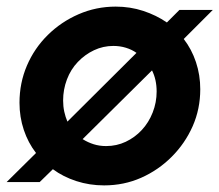

<svg xmlns="http://www.w3.org/2000/svg" viewBox="-29 -551 664 581"><path d="M286 10Q242 10 202 -3Q162 -16 131 -39L91 0H-9L80 -88Q56 -119 43 -158Q30 -197 30 -240Q30 -300 52.5 -352.5Q75 -405 115.5 -445Q156 -485 209 -508Q262 -531 321 -531Q365 -531 404.5 -518Q444 -505 476 -483L514 -521H615L527 -433Q551 -402 564 -363Q577 -324 577 -281Q577 -221 554 -169Q531 -117 490.5 -76.5Q450 -36 398 -13Q346 10 286 10ZM175 -183 384 -391Q370 -401 352 -406.5Q334 -412 314 -412Q283 -412 255.5 -399Q228 -386 206.5 -363.5Q185 -341 173.5 -310.5Q162 -280 162 -247Q162 -229 165.5 -213Q169 -197 175 -183ZM292 -109Q324 -109 351.5 -122Q379 -135 400 -157.5Q421 -180 433 -210.5Q445 -241 445 -274Q445 -292 441.5 -308Q438 -324 431 -338L221 -130Q237 -120 254.5 -114.5Q272 -109 292 -109Z"/></svg>

Font: Red Hat Display ExtraBold
Style: Italic
Weight: 800
Italic angle: -12°
Designer: Pentagram, MCKL
Foundry: Pentagram, MCKL
Version: Version 1.023